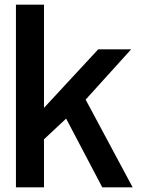

<svg xmlns="http://www.w3.org/2000/svg" viewBox="-20 -805 622 825"><path d="M262 -299.5 419.5 0H550L344.5 -383.5ZM48.5 0H169V-206.5L268 -299L343.5 -372L543.5 -593H402L169 -341.5V-785H48.5Z"/></svg>

Font: Anybody Thin Medium
Style: Regular
Weight: 500
Version: Version 1.113;gftools[0.9.25]